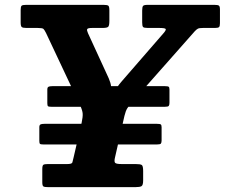

<svg xmlns="http://www.w3.org/2000/svg" viewBox="-20 -770 925 790"><path d="M154 -20V-74Q154 -89 158.5 -92Q163 -95 177.5 -95H257Q276 -95 277.8 -101.8Q279.5 -108.5 283 -123L316 -265.5Q321 -289 320.2 -302Q319.5 -315 310.5 -334.5L169.5 -634Q163 -647 158.8 -651Q154.5 -655 134.5 -655H88.5Q73.5 -655 69.2 -659Q65 -663 65 -678V-728.5Q65 -743 69 -746.5Q73 -750 87 -750H406Q421.5 -750 425.8 -746.5Q430 -743 430 -727V-684Q430 -664.5 425.2 -659.8Q420.5 -655 401.5 -655H359.5Q341 -655 338.8 -650.2Q336.5 -645.5 342 -633.5L427.5 -447.5Q435.5 -429 437 -415.2Q438.5 -401.5 448.5 -401.5Q455.5 -401.5 463 -412.5Q470.5 -423.5 481 -435.5L652.5 -633Q663.5 -645.5 662 -650.2Q660.5 -655 635 -655H588Q572.5 -655 568.8 -658.8Q565 -662.5 565 -678V-726.5Q565 -741.5 568.8 -745.8Q572.5 -750 587.5 -750H862Q875.5 -750 880.2 -747.2Q885 -744.5 885 -731V-674.5Q885 -662 881.2 -658.5Q877.5 -655 865 -655H815.5Q800 -655 794.2 -652Q788.5 -649 781.5 -641.5L522.5 -348.5Q511 -335.5 504 -324.8Q497 -314 492 -293L453.5 -123.5Q449 -105.5 453.5 -100.2Q458 -95 480.5 -95H538Q558 -95 563.5 -91Q569 -87 569 -66.5V-28Q569 -8 562.2 -4Q555.5 0 537 0H178.5Q163.5 0 158.8 -2.8Q154 -5.5 154 -20ZM195.4 -415.5H658.1Q670.6 -415.5 674 -413Q677.3 -410.5 677.3 -401.5V-347Q677.3 -338 674.3 -334.2Q671.4 -330.5 656.6 -330.5H193.9Q179.9 -330.5 177.3 -333.2Q174.7 -336 174.7 -345.5V-401.5Q174.7 -410 179.1 -412.8Q183.6 -415.5 195.4 -415.5ZM162.5 -260.5H625.6Q638.2 -260.5 641.5 -258Q644.9 -255.5 644.9 -246.5V-192Q644.9 -183 641.9 -179.2Q639 -175.5 624.2 -175.5H161Q147 -175.5 144.4 -178.2Q141.8 -181 141.8 -190.5V-246.5Q141.8 -255 146.2 -257.8Q150.7 -260.5 162.5 -260.5Z"/></svg>

Font: Besley*
Style: Bold Italic
Weight: 700
Italic angle: -13°
Designer: Owen Earl
Foundry: indestructible type*
Version: Version 2.000; ttfautohint (v1.8.3)